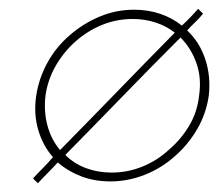

<svg xmlns="http://www.w3.org/2000/svg" viewBox="-20 -405 499 435"><path d="M83 -188Q88 -224 106 -255.5Q124 -287 151 -311Q178 -335 211 -348.5Q244 -362 281 -362Q308 -362 332.5 -354Q357 -346 376 -331Q309 -263 246 -198Q183 -133 116 -65Q96 -89 87.5 -120.5Q79 -152 83 -188ZM233 -14Q202 -14 175 -24Q148 -34 128 -54Q193 -120 258 -187Q323 -254 389 -320Q413 -296 425 -262Q437 -228 431 -188Q427 -151 408.5 -120Q390 -89 363 -66Q336 -41 302.5 -27.5Q269 -14 233 -14ZM62 -188Q56 -147 66.5 -111Q77 -75 100 -49Q89 -36 77.5 -24.5Q66 -13 55 -1Q57 2 60 4.5Q63 7 66 10Q77 -2 88.5 -13.5Q100 -25 111 -37Q134 -17 164 -5.5Q194 6 230 6Q270 6 308 -9Q346 -24 376 -51Q406 -77 426.5 -112Q447 -147 453 -188Q458 -232 445 -271Q432 -310 404 -336Q413 -346 422.5 -355Q432 -364 440 -374Q438 -376 435 -379Q432 -382 429 -385Q421 -376 411.5 -366Q402 -356 392 -347Q371 -364 343.5 -373.5Q316 -383 284 -383Q243 -383 206 -367.5Q169 -352 139 -326Q108 -300 88 -264Q68 -228 62 -188Z"/></svg>

Font: Josefin Slab Thin ExtraLight
Style: Italic
Weight: 250
Italic angle: -12°
Version: Version 2.000